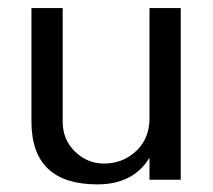

<svg xmlns="http://www.w3.org/2000/svg" viewBox="-20 -455 538 486"><path d="M437.5 0H358.4V-55.7Q317.4 11.7 226.6 11.7Q59.6 11.7 59.6 -147.5V-434.6H138.7V-146.5Q138.7 -101.6 169.9 -71.3Q201.2 -41 243.2 -41Q291 -41 324.7 -72.8Q358.4 -104.5 358.4 -155.3V-434.6H437.5Z"/></svg>

Font: Padauk
Style: Regular
Weight: 400
Designer: Debbi Hosken
Foundry: SIL
Version: Version 3.003; ttfautohint (v1.8.2) -l 8 -r 50 -G 200 -x 14 